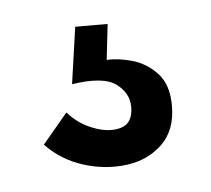

<svg xmlns="http://www.w3.org/2000/svg" viewBox="-29 -38 259 236"><g transform="rotate(-5 100.5 80.0)"><path d="M20 133 51 96Q64 111 83 118Q102 125 116.5 120.5Q131 116 131 96Q131 79 115.5 67.5Q100 56 61 62L71 -8H111L106 36Q120 35 137.5 40Q155 45 168 59Q181 73 181 99Q181 129 163.5 146Q146 163 119.5 166.5Q93 170 66 161.5Q39 153 20 133Z"/></g></svg>

Font: Bricolage Grotesque 96pt Condensed ExtraLight
Style: Regular
Weight: 200
Width: 3
Designer: Mathieu Triay
Foundry: Atelier Triay
Version: Version 1.001; ttfautohint (v1.8.4.7-5d5b);gftools[0.9.33.de